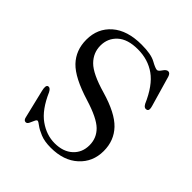

<svg xmlns="http://www.w3.org/2000/svg" viewBox="-135 -531 631 631"><g transform="rotate(45 180.5 -215.5)"><path d="M194 -9.5Q233.5 -9.5 256.8 -30.8Q280 -52 280 -86Q280 -119.5 256.5 -142.5Q233 -165.5 169.5 -185Q89.5 -209.5 58.2 -242.2Q27 -275 27 -324Q27 -376.5 64 -408.8Q101 -441 167.5 -441Q211.5 -441 232.8 -429.2Q254 -417.5 261.5 -417.5Q267.5 -417.5 275.2 -429.2Q283 -441 291 -441Q299.5 -441 303.5 -428.5L334 -323Q339.5 -305.5 331.5 -302Q320.5 -297.5 313 -311.5Q287 -371.5 251.8 -396.5Q216.5 -421.5 169.5 -421.5Q122 -421.5 97.8 -399.2Q73.5 -377 73.5 -343Q73.5 -309.5 97.8 -285Q122 -260.5 190 -241Q264 -219.5 295.2 -186.8Q326.5 -154 326.5 -105.5Q326.5 -55 291 -22.5Q255.5 10 195.5 10Q166.5 10 147 2Q127.5 -6 116.8 -14.2Q106 -22.5 102.5 -22.5Q98.5 -22.5 95.2 -14.8Q92 -7 88 1Q84 9 78 9Q69.5 9 67 -2.5L43 -102Q38 -123 45.5 -126.5Q55 -130 62.5 -115.5Q87.5 -58 121.8 -33.8Q156 -9.5 194 -9.5Z"/></g></svg>

Font: Fraunces 144pt S050 Light
Style: Regular
Weight: 300
Version: Version 1.000; ttfautohint (v1.8.3)